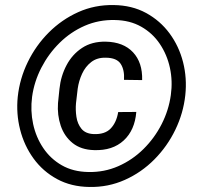

<svg xmlns="http://www.w3.org/2000/svg" viewBox="-20 -741 802 771"><path d="M454.6 -291 527.3 -291.5Q521.5 -218.3 476.8 -177Q432.1 -135.7 357.9 -138.2Q305.2 -139.6 271.7 -166.5Q238.3 -193.4 223.9 -236.1Q209.5 -278.8 212.9 -327.1L218.8 -384.3Q224.1 -435.5 247.1 -479Q270 -522.5 309.6 -548.6Q349.1 -574.7 404.8 -573.7Q475.6 -572.3 514.2 -531Q552.7 -489.7 550.8 -419.4L478 -420.4Q480.5 -460.4 464.6 -484.6Q448.7 -508.8 405.3 -509.3Q370.1 -510.3 346.4 -491.9Q322.8 -473.6 309.6 -444.8Q296.4 -416 292 -384.8L285.2 -326.7Q282.7 -299.8 286.9 -271.7Q291 -243.7 307.1 -223.9Q323.2 -204.1 356 -202.6Q401.4 -200.7 424.6 -225.1Q447.8 -249.5 454.6 -291ZM108.9 -352.5Q101.6 -296.4 113 -243.2Q124.5 -189.9 153.6 -146.7Q182.6 -103.5 228 -77.4Q273.4 -51.3 334.5 -50.3Q398.4 -48.8 455.1 -73.7Q511.7 -98.6 556.2 -142.6Q600.6 -186.5 629.2 -242.7Q657.7 -298.8 666 -359.4Q673.8 -415 662.4 -468.3Q650.9 -521.5 621.8 -564.7Q592.8 -607.9 547.1 -633.8Q501.5 -659.7 440.9 -660.6Q377 -662.1 320.3 -637.5Q263.7 -612.8 219.2 -568.8Q174.8 -524.9 146 -469Q117.2 -413.1 108.9 -352.5ZM51.3 -352.5Q59.1 -425.3 91.6 -491.9Q124 -558.6 176 -610.6Q228 -662.6 294.4 -692.4Q360.8 -722.2 437 -720.7Q509.8 -719.7 566.4 -689Q623 -658.2 660.9 -606.9Q698.7 -555.7 715.1 -491.5Q731.4 -427.2 724.1 -358.9Q716.3 -286.6 684.1 -220Q651.9 -153.3 599.9 -100.8Q547.9 -48.3 481.2 -18.6Q414.6 11.2 338.9 9.8Q265.6 8.8 209 -22Q152.3 -52.7 114.7 -104.5Q77.1 -156.2 60.8 -220.5Q44.4 -284.7 51.3 -352.5Z"/></svg>

Font: Roboto
Style: Bold Italic
Weight: 700
Italic angle: -12°
Designer: Christian Robertson
Foundry: Google
Version: Version 3.0